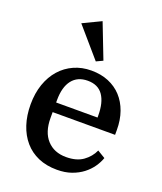

<svg xmlns="http://www.w3.org/2000/svg" viewBox="-147 -887 840 994"><g transform="rotate(20 273.5 -390.0)"><path d="M285 12Q227 12 182 -7.5Q137 -27 106 -63Q75 -99 58.5 -149Q42 -199 42 -260Q42 -322 59.5 -372Q77 -422 108.5 -457.5Q140 -493 183.5 -512.5Q227 -532 279 -532Q332 -532 374 -514.5Q416 -497 445.5 -465Q475 -433 491 -388Q507 -343 507 -288V-261H163V-229Q163 -151 202 -108.5Q241 -66 307 -66Q365 -66 400.5 -91.5Q436 -117 453 -155L496 -129Q487 -103 469.5 -78Q452 -53 426 -33Q400 -13 365 -0.5Q330 12 285 12ZM163 -314H391V-325Q391 -397 363.5 -436.5Q336 -476 279 -476Q223 -476 193 -437.5Q163 -399 163 -327ZM145 -744 245 -792 319 -601 283 -584Z"/></g></svg>

Font: IBM Plex Serif Medium
Style: Regular
Weight: 500
Designer: Mike Abbink, Paul van der Laan, Pieter van Rosmalen
Foundry: Bold Monday
Version: Version 2.5